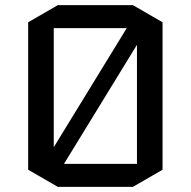

<svg xmlns="http://www.w3.org/2000/svg" viewBox="-20 -725 745 750"><path d="M615 -62 499 5H206L90 -62V-638L206 -705H499L615 -638ZM190 -615V-150L475 -615ZM230 -85H515V-550Z"/></svg>

Font: Quantico
Style: Regular
Weight: 400
Designer: Matt Desmond
Foundry: MADtype
Version: Version 2.002